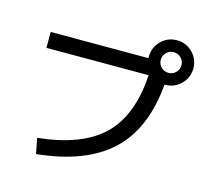

<svg xmlns="http://www.w3.org/2000/svg" viewBox="-123 -989 1245 1167"><g transform="rotate(15 500.0 -405.0)"><path d="M738 -600H95V-700H710V-710Q710 -768 751 -809Q792 -850 850 -850Q908 -850 949 -809Q990 -768 990 -710Q990 -652 949 -611Q908 -570 850 -570H846Q822 -286 664 -138.5Q506 9 201 40L182 -57Q458 -86 590 -214Q722 -342 738 -600ZM896 -664Q915 -683 915 -710Q915 -737 896 -756Q877 -775 850 -775Q823 -775 804 -756Q785 -737 785 -710Q785 -683 804 -664Q823 -645 850 -645Q877 -645 896 -664Z"/></g></svg>

Font: Mplus 1p Medium
Style: Regular
Weight: 500
Version: Version 1.061